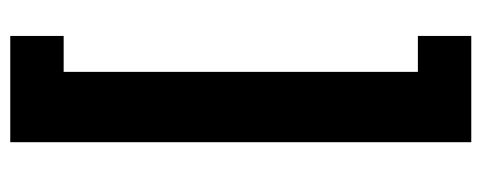

<svg xmlns="http://www.w3.org/2000/svg" viewBox="-302 -498 938 374"><g transform="rotate(90 167.0 -311.0)"><path d="M257 -760V138H50V34H120V-656H50V-760Z"/></g></svg>

Font: Plexus Sans Bold
Style: Regular
Weight: 700
Version: Version 2.001;PS 002.001;hotconv 1.0.70;makeotf.lib2.5.58329